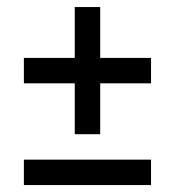

<svg xmlns="http://www.w3.org/2000/svg" viewBox="-20 -533 504 553"><path d="M195.3 -366.2V-512.7H268.6V-366.2H415V-293H268.6V-146.5H195.3V-293H48.8V-366.2ZM415 -73.2V0H48.8V-73.2Z"/></svg>

Font: Sansation
Style: Regular
Weight: 400
Designer: Bernd Montag
Version: Version 1.301